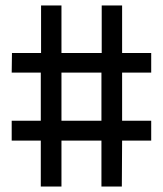

<svg xmlns="http://www.w3.org/2000/svg" viewBox="-20 -686 599 706"><path d="M130 0V-169H23V-242H130V-419H23L24 -491H131V-666H206V-491H354V-666H429V-491H536V-419H429V-242H536V-169H429L428 0H353V-169H206V0ZM206 -242H353V-419H206Z"/></svg>

Font: Cairo Medium
Style: Regular
Weight: 500
Designer: Mohamed Gaber, Accademia di Belle Arti di Urbino
Foundry: Kief Type Foundry, Accademia di Belle Arti di Urbino
Version: Version 3.117